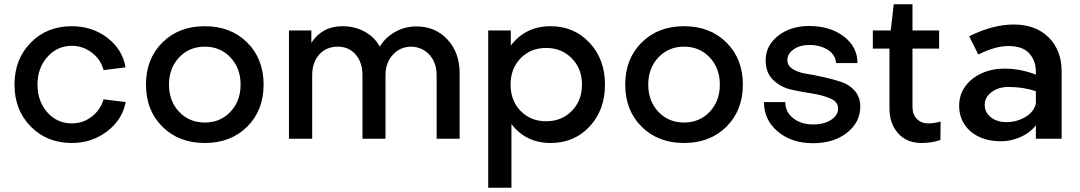

<svg xmlns="http://www.w3.org/2000/svg" viewBox="-20 -651 5067 901"><path d="M569 -335 466 -322Q453 -372 411 -404Q369 -436 317 -436Q249 -436 202.5 -384Q156 -332 156 -254Q156 -176 202 -124Q248 -72 317 -72Q370 -72 411 -104Q452 -136 466 -185L570 -172Q554 -89 482.5 -34.5Q411 20 317 20Q200 20 124 -57.5Q48 -135 48 -254Q48 -373 124 -450.5Q200 -528 316 -528Q413 -528 484 -473.5Q555 -419 569 -335Z M1217 -254Q1217 -133 1140 -56.5Q1063 20 941 20Q819 20 742 -56.5Q665 -133 665 -254Q665 -375 742 -451.5Q819 -528 941 -528Q1063 -528 1140 -451.5Q1217 -375 1217 -254ZM1109 -254Q1109 -331 1061.5 -381.5Q1014 -432 941 -432Q868 -432 820.5 -381.5Q773 -331 773 -254Q773 -177 820.5 -126.5Q868 -76 941 -76Q1014 -76 1061.5 -126.5Q1109 -177 1109 -254Z M1336 0V-508H1441V-450Q1492 -528 1587 -528Q1645 -528 1692 -502Q1739 -476 1762 -432Q1789 -476 1834.5 -501.5Q1880 -527 1934 -527Q2023 -527 2080 -465.5Q2137 -404 2137 -307V0H2029V-298Q2029 -356 1996 -393Q1963 -430 1911 -432Q1858 -432 1823.5 -394Q1789 -356 1789 -298V0H1681V-298Q1681 -358 1649 -395Q1617 -432 1565 -432Q1511 -432 1478 -395Q1445 -358 1445 -298V0Z M2380 -69V230H2271V-508H2377V-437Q2446 -528 2564 -528Q2674 -528 2746.5 -450.5Q2819 -373 2819 -254Q2819 -135 2747 -57.5Q2675 20 2564 20Q2448 20 2380 -69ZM2711 -254Q2711 -329 2663 -377.5Q2615 -426 2543 -426Q2470 -426 2423 -377.5Q2376 -329 2376 -254Q2376 -179 2423 -130.5Q2470 -82 2543 -82Q2616 -82 2663.5 -130.5Q2711 -179 2711 -254Z M3466 -254Q3466 -133 3389 -56.5Q3312 20 3190 20Q3068 20 2991 -56.5Q2914 -133 2914 -254Q2914 -375 2991 -451.5Q3068 -528 3190 -528Q3312 -528 3389 -451.5Q3466 -375 3466 -254ZM3358 -254Q3358 -331 3310.5 -381.5Q3263 -432 3190 -432Q3117 -432 3069.5 -381.5Q3022 -331 3022 -254Q3022 -177 3069.5 -126.5Q3117 -76 3190 -76Q3263 -76 3310.5 -126.5Q3358 -177 3358 -254Z M3796 21Q3695 21 3630 -33.5Q3565 -88 3565 -172H3665Q3665 -126 3702 -96.5Q3739 -67 3796 -67Q3847 -67 3880 -88.5Q3913 -110 3913 -142Q3913 -173 3877.5 -188.5Q3842 -204 3793 -212Q3743 -219 3693 -230.5Q3643 -242 3608 -276Q3573 -310 3573 -368Q3573 -437 3631.5 -483Q3690 -529 3777 -529Q3875 -529 3939.5 -480Q4004 -431 4004 -355H3903Q3902 -392 3866.5 -416Q3831 -440 3776 -440Q3734 -440 3704.5 -419.5Q3675 -399 3675 -369Q3675 -343 3700 -327Q3725 -311 3763 -305Q3801 -299 3845.5 -289Q3890 -279 3928 -266.5Q3966 -254 3991.5 -224.5Q4017 -195 4017 -151Q4017 -77 3954.5 -28Q3892 21 3796 21Z M4154 -143V-423H4076V-508H4160L4174 -631H4262V-508H4387V-423H4262V-150Q4262 -115 4282 -93.5Q4302 -72 4337 -72Q4366 -72 4394 -81L4393 6Q4354 20 4304 20Q4236 20 4195 -25Q4154 -70 4154 -143Z M4962 -315V0H4841V-63Q4813 -27 4768 -7.5Q4723 12 4676 12Q4620 12 4575.5 -8.5Q4531 -29 4506 -67Q4481 -105 4481 -155Q4481 -206 4509.5 -245.5Q4538 -285 4586.5 -307Q4635 -329 4694 -329Q4767 -329 4841 -301V-315Q4841 -366 4810 -400.5Q4779 -435 4712 -435Q4650 -435 4571 -395L4528 -481Q4640 -536 4737 -536Q4840 -536 4901 -475.5Q4962 -415 4962 -315ZM4841 -164V-223Q4782 -243 4712 -243Q4666 -243 4633.5 -219Q4601 -195 4601 -159Q4601 -123 4630 -100.5Q4659 -78 4703 -78Q4751 -78 4791 -101.5Q4831 -125 4841 -164Z"/></svg>

Font: Metropolitano Medium
Style: Regular
Weight: 500
Designer: Fonts by Alex Slobzheninov & Chris M. Simpson / Changes by Cristiano Sobral
Foundry: Fonts by Alex Slobzheninov & Chris M. Simpson / Changes by Cristiano Sobral
Version: Version 1.00;August 30, 2020;FontCreator 13.0.0.2681 64-bit